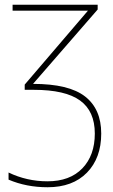

<svg xmlns="http://www.w3.org/2000/svg" viewBox="-20 -548 477 808"><path d="M391 -508 119 -195Q270 -195 338 -142Q406 -89 406 14Q406 117 346 178.5Q286 240 180 240Q91 240 16 208V178Q93 215 180 215Q274 215 326.5 160.5Q379 106 379 14Q379 -80 317 -125Q255 -170 122 -170H84V-192L350 -503H33V-528H391Z"/></svg>

Font: Noto Sans UI Thin
Style: Regular
Weight: 250
Designer: Monotype Design Team
Foundry: Monotype Imaging Inc.
Version: Version 1.001